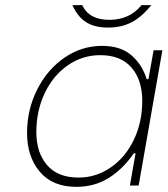

<svg xmlns="http://www.w3.org/2000/svg" viewBox="-20 -720 650 745"><path d="M85 -204Q85 -295 124.5 -373Q164 -451 230.5 -496.5Q297 -542 376 -542Q448 -542 490 -505.5Q532 -469 549 -413H556L576 -525H610L518 0H484L506 -125H499Q459 -66 403.5 -30.5Q348 5 276 5Q184 5 134.5 -53.5Q85 -112 85 -204ZM532 -329Q532 -409 490.5 -457.5Q449 -506 369 -506Q300 -506 243 -466.5Q186 -427 153.5 -358.5Q121 -290 121 -207Q121 -128 162.5 -79.5Q204 -31 285 -31Q353 -31 410 -70.5Q467 -110 499.5 -178Q532 -246 532 -329ZM261 -700H299Q326 -643 404 -643Q483 -643 529 -700H567Q530 -654 490.5 -633.5Q451 -613 399 -613Q347 -613 314 -634Q281 -655 261 -700Z"/></svg>

Font: Be Vietnam Thin
Style: Italic
Weight: 250
Italic angle: -9°
Designer: Gabriel Lam
Foundry: TypeRant
Version: Version 3.000